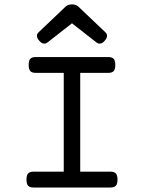

<svg xmlns="http://www.w3.org/2000/svg" viewBox="-20 -833 640 853"><path d="M502 -35.2Q502 -16.1 494.9 -8.1Q487.8 0 471.2 0H128.4Q111.8 0 104.7 -8.1Q97.7 -16.1 97.7 -35.2Q97.7 -54.2 104.7 -62.3Q111.8 -70.3 128.4 -70.3H263.2V-509.3H138.2Q121.6 -509.3 114.5 -517.3Q107.4 -525.4 107.4 -544.4Q107.4 -563.5 114.5 -571.5Q121.6 -579.6 138.2 -579.6H461.4Q478 -579.6 485.1 -571.5Q492.2 -563.5 492.2 -544.4Q492.2 -525.4 485.1 -517.3Q478 -509.3 461.4 -509.3H336.4V-70.3H471.2Q487.8 -70.3 494.9 -62.3Q502 -54.2 502 -35.2ZM328.1 -803.7 447.8 -689.9Q455.6 -682.6 455.6 -673.8Q455.6 -663.6 444.3 -650.9Q434.1 -639.2 422.9 -639.2Q415 -639.2 407.7 -645L299.8 -729.5L191.9 -645Q184.6 -639.2 176.8 -639.2Q165.5 -639.2 155.3 -650.9Q144 -663.6 144 -673.8Q144 -682.6 151.9 -689.9L271.5 -803.7Q282.2 -813.5 299.8 -813.5Q317.4 -813.5 328.1 -803.7Z"/></svg>

Font: Courier Prime Code
Style: Regular
Weight: 400
Designer: Alan Dague-Greene
Foundry: Quote-Unquote Apps
Version: Version 3.0318